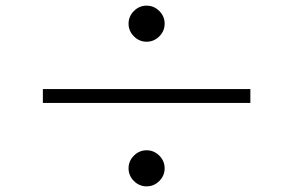

<svg xmlns="http://www.w3.org/2000/svg" viewBox="-20 -714 1040 681"><path d="M436 -630Q436 -656 455 -675Q474 -694 500 -694Q526 -694 545 -675Q564 -656 564 -630Q564 -604 545 -585Q526 -566 500 -566Q474 -566 455 -585Q436 -604 436 -630ZM868 -398V-349H132V-398ZM436 -117Q436 -143 455 -162Q474 -181 500 -181Q526 -181 545 -162Q564 -143 564 -117Q564 -91 545 -72Q526 -53 500 -53Q474 -53 455 -72Q436 -91 436 -117Z"/></svg>

Font: SpoqaHanSansJP-Light
Style: Regular
Weight: 300
Designer: [Source Han Sans]
Ryoko NISHIZUKA  (kana & ideographs); Paul D. Hunt (Latin, Greek & Cyrillic); Wenlong ZHANG  (bopomofo
Foundry: Spoqa (http://bi.spoqa.com)
Version: Version 1.002.20150607